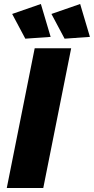

<svg xmlns="http://www.w3.org/2000/svg" viewBox="-20 -943 471 963"><path d="M197 0H14L154 -701H337ZM107 -749 41 -873 185 -923 234 -758ZM304 -749 238 -873 382 -923 431 -758Z"/></svg>

Font: Argentum Novus
Style: Bold Italic
Weight: 700
Designer: Julieta Ulanovsky (font) & Cristiano Sobral (main changes)
Foundry: Julieta Ulanovsky (font) & Cristiano Sobral (main changes)
Version: Version 3.00;November 27, 2020;FontCreator 13.0.0.2655 64-bi